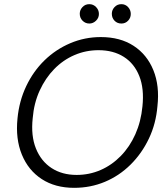

<svg xmlns="http://www.w3.org/2000/svg" viewBox="-20 -890 808 922"><path d="M336 12Q245 12 180.5 -30Q116 -72 85 -147.5Q54 -223 64 -321Q72 -405 106 -476.5Q140 -548 194 -600.5Q248 -653 317.5 -682.5Q387 -712 464 -712Q557 -712 621.5 -670Q686 -628 716.5 -553Q747 -478 736 -380Q729 -296 695 -224.5Q661 -153 607 -99.5Q553 -46 484 -17Q415 12 336 12ZM348 -50Q409 -50 463 -73.5Q517 -97 560 -141Q603 -185 630 -245.5Q657 -306 664 -379Q673 -464 649 -524.5Q625 -585 574.5 -617Q524 -649 453 -649Q392 -649 337.5 -625.5Q283 -602 240.5 -558.5Q198 -515 170.5 -455Q143 -395 137 -322Q128 -238 152.5 -177Q177 -116 227.5 -83Q278 -50 348 -50ZM409 -777Q390 -777 376.5 -790.5Q363 -804 363 -824Q363 -842 376 -856Q389 -870 409 -870Q428 -870 441.5 -856Q455 -842 455 -823Q455 -804 441 -790.5Q427 -777 409 -777ZM563 -777Q543 -777 530 -790.5Q517 -804 517 -824Q517 -842 530 -856Q543 -870 563 -870Q582 -870 595 -856Q608 -842 608 -823Q608 -804 595 -790.5Q582 -777 563 -777Z"/></svg>

Font: DM Sans 12pt Light
Style: Italic
Weight: 300
Italic angle: -10°
Version: Version 4.004;gftools[0.9.30]